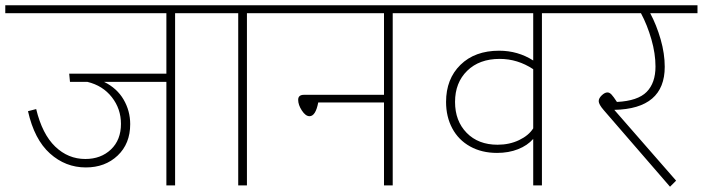

<svg xmlns="http://www.w3.org/2000/svg" viewBox="-33 -702 2661 727"><path d="M763 -652H630V0H597V-392H361Q410 -368 435 -325Q460 -282 460 -232Q460 -158 412.5 -113Q365 -68 292 -68Q215 -68 156 -121Q97 -174 73 -281L104 -289Q127 -194 176 -147Q225 -100 290 -100Q349 -100 387 -136Q425 -172 425 -233Q425 -290 390.5 -334Q356 -378 298 -392H232L229 -423H597V-652H-13V-682H763Z M1035 -652H902V0H869V-652H737V-682H1035Z M1587 -652H1454V0H1421V-314H1172Q1162 -262 1139 -262Q1124 -262 1110 -283.5Q1096 -305 1096 -324Q1096 -343 1118 -343H1421V-652H1009V-682H1587Z M2152 -652H2019V0H1986V-176Q1964 -151 1928.5 -137Q1893 -123 1849 -123Q1791 -123 1747 -147.5Q1703 -172 1679.5 -216Q1656 -260 1656 -316Q1656 -403 1710.5 -456.5Q1765 -510 1857 -510Q1928 -510 1986 -473V-652H1554V-682H2152ZM1986 -216V-440Q1927 -479 1859 -479Q1782 -479 1736 -434Q1690 -389 1690 -316Q1690 -244 1734 -199Q1778 -154 1851 -154Q1896 -154 1932.5 -171.5Q1969 -189 1986 -216Z M2608 -652H2429Q2453 -607 2468.5 -553Q2484 -499 2484 -449Q2484 -290 2293 -286L2527 -18L2504 5L2253 -285Q2234 -307 2234 -319Q2234 -330 2245.5 -341Q2257 -352 2267 -352Q2275 -352 2282.5 -344Q2290 -336 2303 -316Q2382 -320 2415.5 -354Q2449 -388 2449 -450Q2449 -499 2433.5 -553Q2418 -607 2394 -652H2126V-682H2608Z"/></svg>

Font: FiraGO UltraLight
Style: Regular
Weight: 200
Designer: bBox Type
Foundry: bBox Type GmbH
Version: Version 1.001